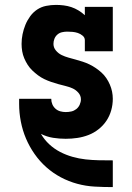

<svg xmlns="http://www.w3.org/2000/svg" viewBox="-20 -558 540 783"><path d="M439 205Q403 205 366.5 203Q330 201 295 191.5Q260 182 228 165Q196 148 169 124Q142 100 121 70Q100 40 86 7Q72 -26 65 -62Q58 -98 58 -134Q58 -139 58 -144.5Q58 -150 58 -155H189Q189 -143 193.5 -132.5Q198 -122 206.5 -114.5Q215 -107 226 -104Q237 -101 248 -101Q260 -101 271 -103.5Q282 -106 291 -113Q300 -120 305 -131Q310 -142 310 -153Q310 -168 299.5 -180Q289 -192 275 -198Q261 -204 246.5 -207.5Q232 -211 217.5 -215Q203 -219 188.5 -224Q174 -229 160.5 -235.5Q147 -242 135 -251Q123 -260 112 -270.5Q101 -281 93 -293.5Q85 -306 79 -320Q73 -334 70.5 -349Q68 -364 68 -379Q68 -399 72 -418.5Q76 -438 83.5 -456.5Q91 -475 103 -491.5Q115 -508 131.5 -519Q148 -530 168 -534Q188 -538 208 -538Q224 -538 240 -536Q256 -534 271 -529Q286 -524 300 -515.5Q314 -507 326 -496V-530H440V-349H326V-394Q326 -405 317 -412.5Q308 -420 297.5 -423.5Q287 -427 276 -428Q265 -429 254 -429Q243 -429 232.5 -426.5Q222 -424 214 -417Q206 -410 202 -400Q198 -390 198 -379Q198 -364 208 -352Q218 -340 231.5 -333.5Q245 -327 259.5 -323Q274 -319 288.5 -315Q303 -311 317 -306.5Q331 -302 344.5 -295.5Q358 -289 370.5 -280.5Q383 -272 394 -262Q405 -252 413.5 -239.5Q422 -227 428 -213Q434 -199 437 -184.5Q440 -170 440 -155Q440 -131 433.5 -108Q427 -85 414 -65.5Q401 -46 382 -31Q363 -16 341 -7.5Q319 1 295.5 4.5Q272 8 248 8Q222 8 196.5 4Q171 0 147 -12Q161 12 181 30.5Q201 49 225 61.5Q249 74 275.5 81.5Q302 89 329 92Q356 95 383 95.5Q410 96 437 96H439Q439 96 439 96Q439 96 439 96H440V205Z"/></svg>

Font: Iosevka Slab Heavy
Style: Regular
Weight: 900
Monospace: yes
Designer: Belleve Invis
Foundry: Belleve Invis
Version: Version 11.1.0; ttfautohint (v1.8.3)